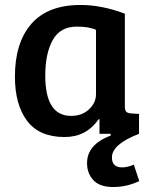

<svg xmlns="http://www.w3.org/2000/svg" viewBox="-20 -538 607 772"><path d="M482 -483V-111Q482 -95 487.5 -89Q493 -83 507 -82L539 -80V0Q430 42 430 95Q430 135 471 135Q493 135 518 124L540 190Q490 214 435.5 214Q381 214 355.5 186.5Q330 159 330 118Q330 43 425 7V0H380V-58L377 -59Q327 13 240 13Q138 13 89 -52Q40 -117 40 -230Q40 -366 106 -442Q172 -518 304 -518Q389 -518 482 -483ZM366 -159V-418Q338 -431 289 -431Q222 -431 192 -377Q162 -323 162 -234Q162 -72 266 -72Q310 -72 338 -98.5Q366 -125 366 -159Z"/></svg>

Font: Bree Serif
Style: Regular
Weight: 400
Designer: Veronika Burian, Jos Scaglione
Foundry: TypeTogether
Version: Version 1.001